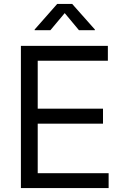

<svg xmlns="http://www.w3.org/2000/svg" viewBox="-20 -962 635 982"><path d="M86.9 0V-727.5H531.7V-651.4H172.9V-406.2H506.8V-329.6H172.9V-76.2H535.6V0ZM237.8 -807.6H157.2V-811L272.5 -941.9H349.1L465.3 -811V-807.6H383.8L311 -895Z"/></svg>

Font: V-Inter
Style: Regular-375
Weight: 375
Designer: Rasmus Andersson
Foundry: rsms
Version: Version 4.000;git-4146feb